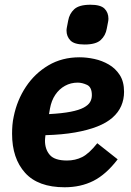

<svg xmlns="http://www.w3.org/2000/svg" viewBox="-20 -779 555 811"><path d="M253 12Q141 12 86 -49Q31 -110 31 -214Q31 -233 32.5 -251Q34 -269 38 -287Q52 -356 89.5 -412.5Q127 -469 184.5 -503Q242 -537 316 -537Q346 -537 378.5 -530Q411 -523 439.5 -506.5Q468 -490 486 -462Q504 -434 504 -391Q504 -359 492 -331.5Q480 -304 455 -282Q430 -260 390.5 -244.5Q351 -229 297 -219.5Q243 -210 172 -208Q171 -199 170.5 -194Q170 -189 170 -185Q170 -148 190.5 -124.5Q211 -101 263 -101Q298 -101 327 -115.5Q356 -130 391 -174L477 -106Q428 -42 374.5 -15Q321 12 253 12ZM308 -430Q279 -430 254.5 -416.5Q230 -403 213.5 -378.5Q197 -354 191 -320L187 -297Q243 -300 278.5 -307Q314 -314 333.5 -324.5Q353 -335 360.5 -348Q368 -361 368 -377Q368 -411 347.5 -420.5Q327 -430 308 -430ZM337 -591Q294 -591 277.5 -608Q261 -625 261 -650Q261 -656 262.5 -663.5Q264 -671 268 -692Q273 -721 293.5 -740Q314 -759 362 -759Q405 -759 421.5 -742.5Q438 -726 438 -700Q438 -694 436.5 -686.5Q435 -679 431 -658Q426 -629 405.5 -610Q385 -591 337 -591Z"/></svg>

Font: IBM Plex Sans
Style: Italic
Weight: 400
Italic angle: -11.31°
Designer: Mike Abbink, Paul van der Laan, Pieter van Rosmalen
Foundry: Bold Monday
Version: Version 3.201